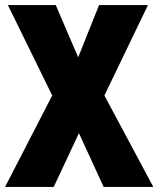

<svg xmlns="http://www.w3.org/2000/svg" viewBox="-21 -734 622 754"><path d="M581 0 389 -359 560 -714H368L286 -509L198 -714H10L184 -359L-1 0H190L289 -211L386 0Z"/></svg>

Font: Noto Sans Condensed Black
Style: Regular
Weight: 900
Width: 3
Designer: Monotype Design Team
Foundry: Monotype Imaging Inc.
Version: Version 2.013